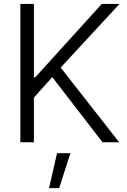

<svg xmlns="http://www.w3.org/2000/svg" viewBox="-20 -727 649 981"><path d="M84 -707H153.3V-332H160.2L500 -707H590.8L290 -381.8L588.9 0H503.9L247.1 -333L153.3 -228.5V0H84ZM271.5 55.7H339.8L282.2 234.4H230.5Z"/></svg>

Font: Pretendard Light
Style: Regular
Weight: 300
Designer: Base glyphs from Inter by Rasmus Andersson; Hangeul glyphs from Noto Sans CJK(Source Han Sans) by Jang Soo-young and Kan
Foundry: Kil Hyung-jin
Version: Version 1.309